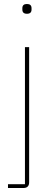

<svg xmlns="http://www.w3.org/2000/svg" viewBox="-20 -742 271 962"><path d="M105 181V-506H126V171Q126 200 97 200H20V181ZM92 -694V-701Q92 -722 115 -722Q138 -722 138 -701V-694Q138 -673 115 -673Q92 -673 92 -694Z"/></svg>

Font: IBM Plex Sans Thin
Style: Regular
Weight: 100
Designer: Mike Abbink, Paul van der Laan, Pieter van Rosmalen
Foundry: Bold Monday
Version: Version 3.0